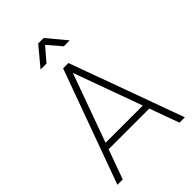

<svg xmlns="http://www.w3.org/2000/svg" viewBox="-268 -1037 1145 1145"><g transform="rotate(-45 304.5 -465.0)"><path d="M182 -810 282 -930H328L428 -810H378L305 -895L232 -810ZM20 0 282 -720H327L589 0H544L289 -701H319L65 0ZM120 -187V-227H488V-187Z"/></g></svg>

Font: Manrope
Style: Regular
Weight: 400
Designer: Mikhail Sharanda
Foundry: Mikhail Sharanda
Version: Version 4.503